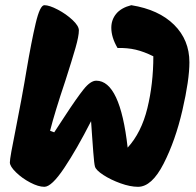

<svg xmlns="http://www.w3.org/2000/svg" viewBox="-20 -720 756 740"><path d="M346 -78Q343 -88 339.5 -133.5Q336 -179 335 -195L331 -253Q276 -145 227.5 -72.5Q179 0 151 0Q128 0 96.5 -16.5Q65 -33 41.5 -56Q18 -79 18 -94Q18 -112 41 -225Q66 -353 74 -401L82 -448Q101 -560 117.5 -630Q134 -700 151 -700Q170 -700 202.5 -683Q235 -666 259.5 -643Q284 -620 284 -603Q284 -581 271 -535.5Q258 -490 232 -409Q191 -287 173 -216L189 -210L229 -271Q276 -343 302.5 -376Q329 -409 351 -409Q443 -409 472 -151Q525 -209 548 -303Q571 -397 571 -503Q535 -521 503 -528.5Q471 -536 433 -535Q409 -576 409 -613Q409 -644 428 -667Q447 -690 486 -700Q592 -683 651 -624.5Q710 -566 710 -480Q710 -412 683 -295Q656 -178 610.5 -89Q565 0 512 0Q482 0 444.5 -13.5Q407 -27 378.5 -45.5Q350 -64 346 -78Z"/></svg>

Font: Mogra
Style: Regular
Weight: 400
Designer: Lipi Raval
Foundry: Lipi Raval
Version: Version 1.002;PS 1.002;hotconv 1.0.88;makeotf.lib2.5.647800;